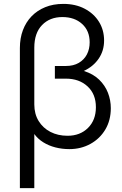

<svg xmlns="http://www.w3.org/2000/svg" viewBox="-20 -755 626 985"><path d="M82 210V-509Q82 -559 97.5 -600.2Q113 -641.5 142 -671.5Q171 -701.5 212 -718.2Q253 -735 305 -735Q367.5 -735 414.5 -710.2Q461.5 -685.5 487.8 -643.2Q514 -601 514 -547Q514 -495 486.5 -454.5Q459 -414 410 -391Q458 -376 488.5 -346.5Q519 -317 533.8 -279Q548.5 -241 548.5 -200Q548.5 -138 520.5 -90.8Q492.5 -43.5 444 -16.8Q395.5 10 335.5 10Q298.5 10 264.2 1.2Q230 -7.5 202 -25Q174 -42.5 156 -67.5V210ZM326.5 -58.5Q391 -58.5 431.5 -98.8Q472 -139 472 -205Q472 -272.5 429 -312Q386 -351.5 318.5 -351.5H261.5V-416.5H318.5Q357 -416.5 384.2 -432.5Q411.5 -448.5 425.8 -475.8Q440 -503 440 -538Q440 -597 401.2 -632.2Q362.5 -667.5 300 -667.5Q235.5 -667.5 195.8 -626.5Q156 -585.5 156 -510.5V-219Q156 -170.5 178.2 -134.2Q200.5 -98 239 -78.2Q277.5 -58.5 326.5 -58.5Z"/></svg>

Font: Geologica Roman ExtraLight
Style: Regular
Weight: 250
Designer: Sindre Bremnes, Frode Helland
Foundry: Monokrom Skriftforlag AS
Version: Version 1.010;gftools[0.9.28]